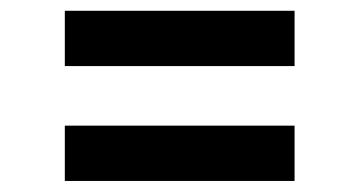

<svg xmlns="http://www.w3.org/2000/svg" viewBox="-20 -532 640 351"><path d="M518.5 -302.3H98.5V-201.2H518.5ZM518.5 -512.3H98.5V-411.2H518.5Z"/></svg>

Font: Tilda Sans VF
Style: Regular
Weight: 400
Designer: ParaType Ltd
Foundry: ParaType Ltd
Version: Version 1.010